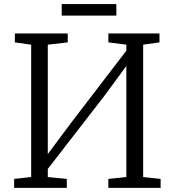

<svg xmlns="http://www.w3.org/2000/svg" viewBox="-20 -904 841 924"><path d="M48 0V-43L130 -52V-689L51.5 -700V-743H306V-700L210 -689V-162.5L322.5 -313.5L588 -660V-689L501.5 -700V-743H747.5V-700L669 -689V-52L753 -43V0H501.5V-43L588 -52V-586.5L484.5 -445.5L210 -91V-52L301.5 -43V0ZM540 -884.5V-829H277V-884.5Z"/></svg>

Font: Merriweather Light
Style: Regular
Weight: 300
Designer: Eben Sorkin
Foundry: Eben Sorkin
Version: Version 2.100